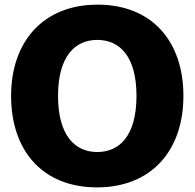

<svg xmlns="http://www.w3.org/2000/svg" viewBox="-20 -791 838 827"><path d="M397.9 16.1C629.9 16.1 770 -140.1 770 -377.9C770 -615.2 632.8 -771 399.9 -771C168 -771 27.8 -613.8 27.8 -377.9C27.8 -140.1 165 16.1 397.9 16.1ZM398.9 -136.2C303.2 -136.2 230 -207 230 -377.9C230 -548.8 303.2 -619.1 398.9 -619.1C495.1 -619.1 567.9 -548.8 567.9 -377.9C567.9 -207 495.1 -136.2 398.9 -136.2Z"/></svg>

Font: Jellee Bold
Style: Regular
Weight: 700
Designer: Alfredo Marco Pradil
Foundry: Hanken Design Co.
Version: Version 1.223;hotconv 1.0.109;makeotfexe 2.5.65596